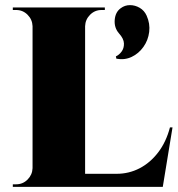

<svg xmlns="http://www.w3.org/2000/svg" viewBox="-20 -729 693 749"><path d="M312 -700V0H107V-700ZM572 -51 612 0H309V-51ZM653 -232 615 0H399L435 -51Q483 -51 524.5 -72.5Q566 -94 597 -134.5Q628 -175 643 -232ZM110 -73V0H30V-10Q30 -10 36.5 -10Q43 -10 43 -10Q69 -10 87.5 -28.5Q106 -47 107 -73ZM110 -627H107Q106 -653 87.5 -671.5Q69 -690 43 -690Q43 -690 36.5 -690Q30 -690 30 -690V-700H110ZM309 -627V-700H389V-690Q388 -690 382 -690Q376 -690 376 -690Q350 -690 331.5 -671.5Q313 -653 312 -627ZM451 -697Q467 -709 487 -709Q507 -709 525 -698.5Q543 -688 552 -668Q566 -637 562 -604.5Q558 -572 539.5 -546Q521 -520 493.5 -507Q466 -494 434 -500L432 -509Q445 -515 454.5 -528Q464 -541 463.5 -559.5Q463 -578 444 -599Q425 -621 427.5 -651.5Q430 -682 451 -697Z"/></svg>

Font: Cinzel Black
Style: Regular
Weight: 900
Designer: Natanael Gama
Version: Version 2.000